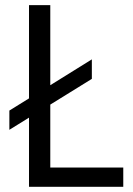

<svg xmlns="http://www.w3.org/2000/svg" viewBox="-20 -720 511 740"><path d="M455.1 -74.2V0H91.8V-266.6L16.1 -219.7V-293.9L91.8 -340.8V-700.2H173.8V-391.6L334 -491.2V-416L173.8 -316.9V-74.2Z"/></svg>

Font: Selawik
Style: Regular
Weight: 400
Designer: Aaron Bell
Foundry: Microsoft Corporation
Version: Version 1.01